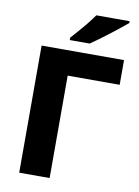

<svg xmlns="http://www.w3.org/2000/svg" viewBox="-100 -997 768 1062"><g transform="rotate(10 284.5 -465.5)"><path d="M540 -931.2H353C342.8 -916.5 330.6 -899.9 315.9 -881.8C286.6 -844.7 253.4 -809.6 231.9 -784.2V-771H343.8C395.5 -805.2 498 -885.3 540 -920.9ZM84 -713.9V0H254.9V-575.2H546.9V-713.9Z"/></g></svg>

Font: Noto Reveo Sans
Style: Regular
Weight: 800
Designer: Monotype Design Team
Foundry: Monotype Imaging Inc.
Version: Version 2.007